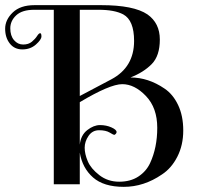

<svg xmlns="http://www.w3.org/2000/svg" viewBox="-47 -716 772 746"><path d="M263 -123V0H162V-678H86Q39 -678 16 -656.5Q-7 -635 -7 -606Q-7 -577 7.5 -560Q22 -543 43 -543Q64 -543 77 -554Q90 -565 97 -576Q104 -587 109 -587Q114 -587 114 -574.5Q114 -562 92.5 -543Q71 -524 40 -524Q9 -524 -9 -547Q-27 -570 -27 -604.5Q-27 -639 2.5 -667.5Q32 -696 87 -696H346Q473 -696 526 -660Q574 -626 574 -562.5Q574 -499 542.5 -467Q511 -435 460 -415Q529 -415 592 -372Q625 -350 645 -308Q665 -266 665 -209Q665 -152 642 -107Q619 -62 582 -38Q512 10 434 10Q356 10 314.5 -26.5Q273 -63 263 -123ZM536 -82Q564 -142 564 -219.5Q564 -297 520 -343Q476 -389 428 -389Q380 -389 263 -319V-154Q267 -191 292 -210.5Q317 -230 341.5 -230Q366 -230 386 -221Q406 -212 406 -203Q406 -199 402.5 -195.5Q399 -192 396.5 -192Q394 -192 379 -201Q364 -210 338 -210Q312 -210 297 -188Q282 -166 282 -142Q282 -118 294 -89.5Q306 -61 339 -35.5Q372 -10 416 -10Q460 -10 490.5 -30Q521 -50 536 -82ZM263 -343 386 -408Q474 -455 474 -557Q474 -637 432 -660Q398 -678 336 -678H263Z"/></svg>

Font: Spirax
Style: Regular
Weight: 400
Designer: Brenda Gallo (gbrenda1987@gmail.com)
Foundry: Brenda Gallo
Version: Version 1.002